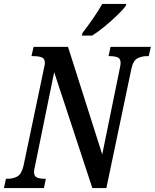

<svg xmlns="http://www.w3.org/2000/svg" viewBox="-38 -951 783 971"><path d="M-18 0 -8 -47H3Q28 -47 49.5 -58.5Q71 -70 81 -113L183 -599Q185 -611 187 -618.5Q189 -626 189 -632Q189 -655 173 -661Q157 -667 132 -667H121L132 -714H306L479 -170L567 -601Q569 -609 570.5 -618Q572 -627 572 -632Q572 -655 556.5 -661Q541 -667 520 -667H511L521 -714H725L714 -667H703Q678 -667 656.5 -655.5Q635 -644 626 -601L500 0H429L236 -586L140 -116Q137 -103 135.5 -95Q134 -87 134 -82Q134 -59 149.5 -53Q165 -47 187 -47H194L184 0ZM376 -771 379 -784Q402 -814 430.5 -854.5Q459 -895 479 -931H601L598 -921Q584 -902 554.5 -873.5Q525 -845 491 -817Q457 -789 428 -771Z"/></svg>

Font: Noto Serif ExtraCondensed SemiBold
Style: Italic
Weight: 600
Width: 2
Italic angle: -12°
Designer: Monotype Design Team
Foundry: Monotype Imaging Inc.
Version: Version 2.013